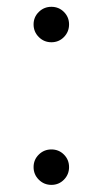

<svg xmlns="http://www.w3.org/2000/svg" viewBox="-20 -531 299 558"><path d="M129.4 6.3Q107.9 6.3 92.8 -8.8Q77.6 -23.9 77.6 -45.4Q77.6 -66.9 92.8 -81.8Q107.9 -96.7 129.4 -96.7Q150.9 -96.7 165.8 -81.8Q180.7 -66.9 180.7 -45.4Q180.7 -23.9 165.8 -8.8Q150.9 6.3 129.4 6.3ZM129.4 -408.2Q107.9 -408.2 92.8 -423.3Q77.6 -438.5 77.6 -460Q77.6 -481.4 92.8 -496.3Q107.9 -511.2 129.4 -511.2Q150.9 -511.2 165.8 -496.3Q180.7 -481.4 180.7 -460Q180.7 -438.5 165.8 -423.3Q150.9 -408.2 129.4 -408.2Z"/></svg>

Font: Inter 20pt Light
Style: Regular
Weight: 300
Version: Version 4.001;git-66647c0bb